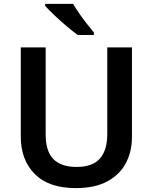

<svg xmlns="http://www.w3.org/2000/svg" viewBox="-20 -958 787 988"><path d="M659 -252Q659 -178 627.5 -118.5Q596 -59 532 -24.5Q468 10 370 10Q231 10 159 -62.5Q87 -135 87 -254V-714H215V-267Q215 -179 255 -139Q295 -99 374 -99Q457 -99 494.5 -142.5Q532 -186 532 -268V-714H659ZM356 -938Q369 -916 388 -888.5Q407 -861 427.5 -835Q448 -809 463 -791V-778H380Q355 -796 322 -824Q289 -852 258.5 -881Q228 -910 212 -928V-938Z"/></svg>

Font: Noto Sans SemiBold
Style: Regular
Weight: 600
Designer: Monotype Design Team
Foundry: Monotype Imaging Inc.
Version: Version 2.007